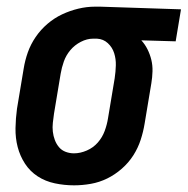

<svg xmlns="http://www.w3.org/2000/svg" viewBox="-20 -548 563 576"><path d="M202 8Q173 8 144.5 2Q116 -4 93 -19Q70 -34 55 -57Q40 -80 33 -107Q26 -134 26.5 -163.5Q27 -193 31 -222L51 -342Q55 -367 63.5 -391Q72 -415 87 -437Q102 -459 122.5 -476.5Q143 -494 166.5 -505Q190 -516 215 -522Q240 -528 265 -528H281L523 -520L507 -424L404 -427Q415 -415 422.5 -400Q430 -385 434 -368.5Q438 -352 437.5 -334Q437 -316 434 -298L414 -178Q410 -153 402 -128.5Q394 -104 380 -82Q366 -60 345.5 -42Q325 -24 301.5 -12.5Q278 -1 252.5 3.5Q227 8 202 8ZM202 -88Q221 -88 240.5 -96.5Q260 -105 273.5 -120.5Q287 -136 294 -155Q301 -174 304 -193L324 -313Q327 -333 327.5 -352Q328 -371 322.5 -388.5Q317 -406 303.5 -418.5Q290 -431 271 -432H259Q241 -432 222.5 -422.5Q204 -413 191 -397.5Q178 -382 171.5 -363.5Q165 -345 162 -327L142 -207Q140 -193 138.5 -179.5Q137 -166 138.5 -153Q140 -140 144.5 -128Q149 -116 157 -106.5Q165 -97 177 -92.5Q189 -88 202 -88Z"/></svg>

Font: Iosevka Term Curly
Style: Bold Italic
Weight: 700
Italic angle: -9°
Designer: Belleve Invis
Foundry: Belleve Invis
Version: Version 32.3.0